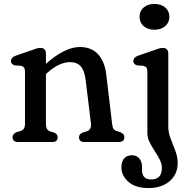

<svg xmlns="http://www.w3.org/2000/svg" viewBox="-20 -719 962 972"><path d="M212.5 -446.5V-396Q308.5 -481 384 -481Q443 -481 476.8 -443.8Q510.5 -406.5 518 -341L547.5 -93.5Q549 -76 554.2 -67.5Q559.5 -59 570.5 -55.5L588 -50.5Q598.5 -45.5 604 -39.8Q609.5 -34 609.5 -24.5Q609.5 0 580.5 0H407Q380 0 380 -24.5Q380 -40 399 -48L417.5 -53.5Q429 -57 435.5 -65.8Q442 -74.5 440.5 -93.5L413.5 -315Q408 -361 389.2 -382.8Q370.5 -404.5 334 -404.5Q310 -404.5 281.2 -392.2Q252.5 -380 218.5 -349.5L212.5 -344V-93.5Q212.5 -74.5 218.2 -65.8Q224 -57 235 -53.5L253 -48Q272 -40 272 -24.5Q272 0 245 0H72.5Q43.5 0 43.5 -24.5Q43.5 -41 65 -50.5L83.5 -55.5Q94.5 -59 100.5 -67.5Q106.5 -76 106.5 -93.5V-354Q106.5 -370.5 101.2 -377.2Q96 -384 86 -386L55 -388Q35.5 -393.5 35.5 -410Q35.5 -428.5 61 -437.5L136.5 -463.5Q151 -469 162.8 -472.8Q174.5 -476.5 184.5 -476.5Q212.5 -476.5 212.5 -446.5ZM761.5 -568.5Q728 -568.5 707.2 -586.8Q686.5 -605 686.5 -634.5Q686.5 -663 707.2 -681Q728 -699 761.5 -699Q795.5 -699 816.5 -681Q837.5 -663 837.5 -634.5Q837.5 -605 816.5 -586.8Q795.5 -568.5 761.5 -568.5ZM832 -77Q832 -48 843.8 -17.2Q855.5 13.5 867.5 44.2Q879.5 75 879.5 105.5Q879.5 163 839 198Q798.5 233 732 233Q665 233 629.8 201.2Q594.5 169.5 594.5 128Q594.5 98 609 82.5Q623.5 67 648 67Q671.5 67 685.2 83.2Q699 99.5 699 126.5V142Q699 190 746.5 189.5Q799.5 189 799.5 131.5Q799.5 109.5 788.2 88Q777 66.5 762.5 44.5Q748 22.5 737 0.2Q726 -22 726 -45V-354Q726 -370.5 720.8 -377.2Q715.5 -384 705.5 -386L674.5 -388Q655 -393.5 655 -410Q655 -428.5 680.5 -437.5L756 -463.5Q770.5 -469 782.2 -472.8Q794 -476.5 804 -476.5Q832 -476.5 832 -446.5Z"/></svg>

Font: Fraunces 9pt SuperSoft
Style: Regular
Weight: 400
Version: Version 1.000;[b76b70a41]